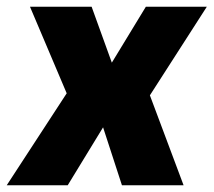

<svg xmlns="http://www.w3.org/2000/svg" viewBox="-52 -550 634 570"><path d="M493 0H310L254 -172L149 0H-32L146 -273L37 -530H220L280 -364L381 -530H562L393 -267Z"/></svg>

Font: Tanohe Sans
Style: Bold Italic
Weight: 700
Designer: Village Type and Design LLC & Cristiano Sobral
Foundry: Cooper Hewitt Smithsonian Design Museum
Version: Version 1.00;September 29, 2021;FontCreator 13.0.0.2655 64-b